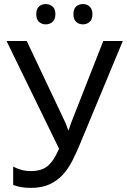

<svg xmlns="http://www.w3.org/2000/svg" viewBox="-20 -916 625 946"><path d="M585 -713.9 376 -210.9Q357.4 -165.5 337.2 -125.5Q316.9 -85.4 289.6 -55.4Q262.2 -25.4 224.1 -7.8Q186 9.8 131.8 9.8Q106.9 9.8 85 6.1Q63 2.4 44.9 -4.9V-95.2Q63 -85.4 84.7 -79.3Q106.4 -73.2 131.8 -73.2Q157.7 -73.2 177.7 -78.9Q197.8 -84.5 213.9 -97.4Q230 -110.4 243.7 -131.3Q257.3 -152.3 271 -183.1L12.2 -713.9H111.8L298.8 -318.8Q301.3 -314 303.7 -308.1Q306.2 -302.2 308.3 -295.9Q310.5 -289.6 312.7 -283.9Q314.9 -278.3 316.9 -273.9H317.9Q319.3 -278.3 322 -285.9Q324.7 -293.5 327.4 -301.5Q330.1 -309.6 332.8 -316.7Q335.4 -323.7 336.9 -327.1L488.8 -713.9ZM158.7 -846.2Q158.7 -872.6 172.4 -884.3Q186 -896 205.6 -896Q224.6 -896 238.8 -884Q252.9 -872.1 252.9 -846.2Q252.9 -820.3 238.8 -808.1Q224.6 -795.9 205.6 -795.9Q186 -795.9 172.4 -808.1Q158.7 -820.3 158.7 -846.2ZM341.8 -846.2Q341.8 -872.6 355.5 -884.3Q369.1 -896 388.7 -896Q397.9 -896 406.5 -893.1Q415 -890.1 421.4 -884Q427.7 -877.9 431.6 -868.7Q435.5 -859.4 435.5 -846.2Q435.5 -820.3 421.4 -808.1Q407.2 -795.9 388.7 -795.9Q369.1 -795.9 355.5 -808.1Q341.8 -820.3 341.8 -846.2Z"/></svg>

Font: Genotype
Style: Regular
Weight: 400
Foundry: Ascender Corporation
Version: Version 1.00